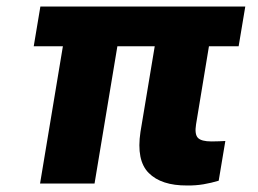

<svg xmlns="http://www.w3.org/2000/svg" viewBox="-20 -566 796 592"><path d="M736.3 -545.9 715.8 -423.3H84L104.5 -545.9ZM362.3 -545.9 271.5 0H103.5L194.3 -545.9ZM477.5 -545.9H644.5L584.5 -182.6Q579.6 -152.3 590.1 -141.1Q600.6 -129.9 632.3 -129.9Q645 -129.9 655.5 -130.4Q666 -130.9 674.8 -131.3L654.3 -8.8Q631.8 -2 607.4 2.2Q583 6.3 556.6 5.9Q477.5 6.3 438.7 -32.5Q399.9 -71.3 413.1 -159.2Z"/></svg>

Font: Inter Tight ExtraBold
Style: Italic
Weight: 800
Italic angle: -9.39999°
Designer: Rasmus Andersson
Foundry: rsms
Version: Version 3.004